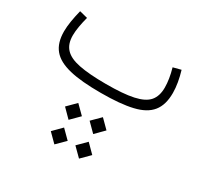

<svg xmlns="http://www.w3.org/2000/svg" viewBox="-162 -553 1183 1150"><g transform="rotate(30 430.0 22.0)"><path d="M514.6 236.3 572.8 177.7 514.6 119.6 456.1 177.7ZM344.2 236.3 402.8 177.7 344.2 119.6 286.1 177.7ZM344.2 406.2 402.8 348.1 344.2 289.6 286.1 348.1ZM514.6 406.2 572.8 348.1 514.6 289.6 456.1 348.1ZM726.6 -347.7C740.2 -300.3 747.1 -257.3 747.1 -218.8C747.1 -179.2 737.3 -148.4 717.8 -125.5C678.2 -79.6 589.8 -61.5 430.2 -61.5C352.1 -61.5 290 -66.4 243.7 -75.7C151.4 -94.2 113.3 -137.2 113.3 -215.3C113.3 -251 121.6 -297.4 134.8 -347.7L79.1 -361.8C64.9 -304.7 55.7 -252 55.7 -209.5C55.7 -156.2 68.4 -114.7 93.8 -84.5C144.5 -23.4 252.4 0 430.2 0C520 0 592.3 -6.3 647.5 -19.5C757.3 -45.4 805.2 -105.5 805.2 -215.3C805.2 -260.7 795.9 -311 780.8 -361.8Z"/></g></svg>

Font: Estedad Light
Style: Regular
Weight: 300
Designer: Amin Abedi
Version: Version 7.3